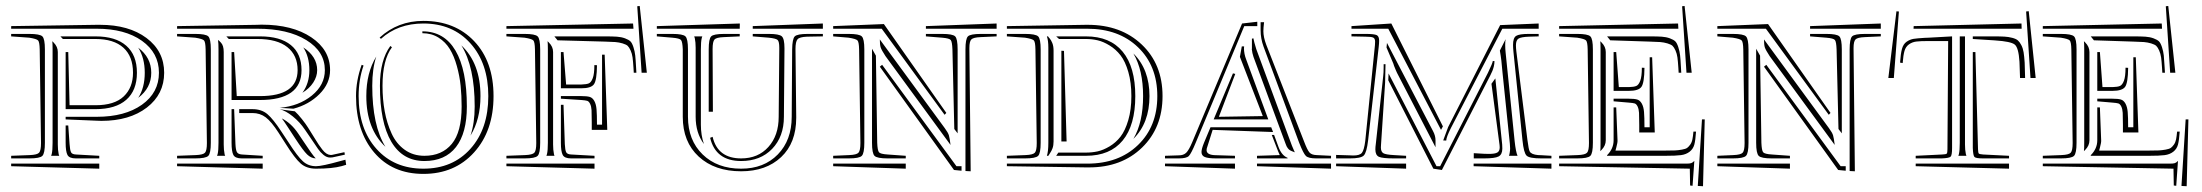

<svg xmlns="http://www.w3.org/2000/svg" viewBox="-20 -608 7419 647"><path d="M305.7 -524.4H316.9Q414.1 -524.4 473.6 -480Q533.2 -435.5 533.2 -362.8Q533.2 -290.5 474.9 -245.6Q416.5 -200.7 321.8 -200.7Q311.5 -200.7 306.2 -201.2L201.2 -205.6V-214.4H306.2Q400.9 -214.4 458.3 -255.1Q515.6 -295.9 515.6 -362.8Q515.6 -429.7 458.3 -470.5Q400.9 -511.2 306.2 -511.2H17.6V-520ZM445.8 -278.3Q467.8 -312.5 467.8 -362.8Q467.8 -412.6 445.8 -447.3Q489.7 -414.1 489.7 -362.8Q489.7 -311.5 445.8 -278.3ZM174.8 -432.6V-127V-121.1Q174.8 -102.5 177.7 -88.9Q177.7 -87.9 178.5 -85.9Q179.2 -84 179.7 -83H152.3Q152.3 -84 153.3 -85.9Q154.3 -87.9 154.3 -88.9Q157.2 -100.6 157.2 -127V-441.4Q157.2 -461.9 156.2 -469.2L160.6 -464.8Q174.8 -450.7 174.8 -432.6ZM17.6 -56.6H314.5V-39.6L17.6 -47.9ZM191.9 -476.6 183.6 -485.4H301.8Q369.6 -485.4 405.5 -453.9Q441.4 -422.4 441.4 -362.8Q441.4 -303.2 405.5 -271.7Q369.6 -240.2 301.8 -240.2H201.2V-432.6H210L214.4 -253.4H301.8Q365.7 -253.4 397 -283.2Q428.2 -313 428.2 -362.8Q428.2 -418 395.8 -447.3Q363.3 -476.6 301.8 -476.6ZM214.4 -122.6Q215.8 -101.6 219.5 -94.7Q223.1 -87.9 235.8 -87.4L314.5 -83V-74.2H235.8Q213.4 -74.2 207.3 -85.9Q201.2 -97.7 201.2 -127V-185.1H210ZM17.6 -485.4V-493.7H78.6Q114.3 -493.7 122.8 -485.4Q131.3 -477.1 131.3 -441.4V-127Q131.3 -91.3 122.8 -82.8Q114.3 -74.2 78.6 -74.2H17.6V-83L80.6 -85.4Q105.5 -86.4 111.8 -93.5Q118.2 -100.6 118.2 -126L113.8 -441.4Q113.3 -466.3 108.4 -471.7Q103.5 -477.1 78.6 -481Z M576.7 -56.6H865.2V-39.6L576.7 -47.9ZM855.5 -271H760.3V-432.6H769L777.8 -284.2H856.4Q982.9 -284.2 982.9 -371.6Q982.9 -421.4 948.5 -449Q914.1 -476.6 847.7 -476.6H751L742.7 -485.4H856.4Q924.3 -485.4 960.2 -456.1Q996.1 -426.8 996.1 -371.6Q996.1 -271 855.5 -271ZM773.4 -122.6Q774.4 -102.5 778.3 -95.5Q782.2 -88.4 794.9 -87.4L865.2 -83V-74.2H794.9Q772.5 -74.2 766.4 -85.9Q760.3 -97.7 760.3 -127V-240.2H769ZM576.7 -485.4V-493.7H637.7Q673.3 -493.7 681.9 -485.4Q690.4 -477.1 690.4 -441.4V-127Q690.4 -91.3 681.9 -82.8Q673.3 -74.2 637.7 -74.2H576.7V-83L639.6 -85.4Q664.6 -86.4 670.9 -93.5Q677.2 -100.6 677.2 -126L672.9 -441.4Q672.4 -466.3 667.5 -471.7Q662.6 -477.1 637.7 -481ZM973.6 -232.9Q983.9 -223.6 997.3 -206.8Q1010.7 -189.9 1017.6 -178.7L1032.2 -155.3Q1034.7 -151.9 1042 -139.6Q1049.3 -127.4 1054 -120.6Q1058.6 -113.8 1065.7 -104.5Q1072.8 -95.2 1079.6 -90.8Q1086.4 -86.4 1092.8 -85.9H1098.1L1140.6 -95.2L1142.1 -86.9L1125 -83L1100.1 -77.6Q1097.7 -77.1 1092.3 -77.1Q1081.1 -77.1 1070.3 -85.9Q1059.6 -94.7 1051.8 -106Q1043.9 -117.2 1023.4 -147.9L1007.3 -171.4Q990.7 -196.3 966.6 -215.8Q942.4 -235.4 922.4 -239.7ZM968.8 -241.7 922.4 -244.6Q987.3 -250.5 1031 -286.1Q1074.7 -321.8 1074.7 -371.6Q1074.7 -434.6 1012.2 -472.9Q949.7 -511.2 847.7 -511.2H576.7V-520L846.7 -524.4Q849.6 -524.4 854.5 -524.7Q859.4 -524.9 861.8 -524.9Q965.3 -524.9 1028.8 -482.4Q1092.3 -439.9 1092.3 -371.6Q1092.3 -326.7 1056.6 -291Q1021 -255.4 968.8 -241.7ZM1144 -69.8 1146.5 -52.7 1131.8 -48.3Q1100.1 -39.6 1044.9 -39.6Q1013.2 -39.6 993.4 -56.9Q973.6 -74.2 942.9 -123L918.5 -161.1Q894.5 -198.2 875.5 -212.6Q856.4 -227.1 830.6 -227.1H786.1V-240.2H830.6Q861.3 -240.2 881.1 -223.4Q900.9 -206.5 928.2 -164.6L953.1 -127Q982.4 -81.1 1000.7 -64.5Q1019 -47.9 1044.9 -47.9Q1064.9 -47.9 1127.4 -65.4ZM1043.9 -74.2Q1028.3 -74.7 1014.9 -87.6Q1001.5 -100.6 975.1 -141.1L950.2 -179.2Q946.3 -185.5 938.5 -196.8Q930.7 -208 929.7 -209Q961.9 -192.9 985.8 -156.7L1001.5 -133.3Q1032.2 -86.4 1043.9 -74.2ZM999 -295.4Q1022.5 -327.1 1022.5 -371.6Q1022.5 -417 1002 -448.2Q1048.8 -417.5 1048.8 -371.6Q1048.8 -350.1 1035.6 -329.8Q1022.5 -309.6 999 -295.4ZM714.8 -472.2 716.3 -472.7 724.1 -464.8Q733.9 -455.1 733.9 -432.6V-127V-121.1Q733.9 -102.5 736.8 -88.9Q736.8 -87.9 737.5 -85.9Q738.3 -84 738.8 -83H711.4Q711.4 -84 712.4 -85.9Q713.4 -87.9 713.4 -88.9Q716.3 -100.6 716.3 -127V-441.4Q716.3 -462.9 714.8 -472.2Z M1198.7 -389.6 1205.1 -387.2Q1188.5 -339.8 1188.5 -284.2Q1188.5 -173.8 1248.3 -106.7Q1308.1 -39.6 1406.7 -39.6Q1505.4 -39.6 1565.4 -106.7Q1625.5 -173.8 1625.5 -284.2Q1625.5 -394.5 1565.4 -461.7Q1505.4 -528.8 1406.7 -528.8Q1320.8 -528.8 1263.7 -477.1L1259.3 -481.4Q1320.8 -537.6 1406.7 -537.6Q1513.2 -537.6 1578.1 -469Q1643.1 -400.4 1643.1 -284.2Q1643.1 -167 1577.6 -94.5Q1512.2 -22 1406.7 -22Q1302.2 -22 1241 -94Q1179.7 -166 1179.7 -284.2Q1179.7 -336.4 1198.7 -389.6ZM1403.3 -496.1V-502.4Q1476.6 -502.4 1514.9 -437.5Q1553.2 -372.6 1553.2 -249Q1553.2 -159.7 1516.6 -112.5Q1480 -65.4 1410.2 -65.4Q1336.9 -65.4 1298.6 -130.4Q1260.3 -195.3 1260.3 -318.8Q1260.3 -405.3 1295.4 -453.1L1300.8 -448.7Q1269 -406.2 1269 -318.8Q1269 -272.9 1276.4 -232.9Q1283.7 -192.9 1299.6 -158.2Q1315.4 -123.5 1343.8 -103.3Q1372.1 -83 1410.2 -83Q1469.2 -83 1502.4 -123Q1535.6 -163.1 1535.6 -249Q1535.6 -286.1 1532.2 -319.1Q1528.8 -352.1 1519.5 -385.5Q1510.3 -418.9 1495.8 -442.6Q1481.4 -466.3 1457.8 -481.2Q1434.1 -496.1 1403.3 -496.1ZM1565.4 -150.9Q1579.6 -193.4 1579.6 -249Q1579.6 -382.8 1534.7 -455.1Q1599.1 -394.5 1599.1 -284.2Q1599.1 -205.6 1565.4 -150.9ZM1248 -417.5Q1234.4 -376.5 1234.4 -318.8Q1234.4 -185.1 1278.8 -113.3Q1214.4 -173.8 1214.4 -284.2Q1214.4 -362.8 1248 -417.5Z M1843.8 -432.6V-127V-121.1Q1843.8 -102.5 1846.7 -88.9Q1846.7 -87.9 1847.4 -85.9Q1848.1 -84 1848.6 -83H1821.3Q1821.3 -84 1822.3 -85.9Q1823.2 -87.9 1823.2 -88.9Q1826.2 -100.6 1826.2 -127V-441.4Q1826.2 -461.9 1825.2 -469.2L1829.6 -464.8Q1843.8 -450.7 1843.8 -432.6ZM1686.5 -56.6H1983.4V-39.6L1686.5 -47.9ZM1878.9 -432.6 1887.7 -323.2H1939Q1956.5 -323.7 1964.4 -327.1Q1972.2 -330.6 1977.5 -344.7Q1982.9 -358.9 1982.9 -388.7L1991.7 -388.2Q1991.2 -337.4 1981.4 -324Q1971.7 -310.5 1939 -310.5H1870.1V-432.6ZM2142.1 -362.8 2127.4 -586.9 2135.7 -587.9 2159.7 -362.8ZM2124.5 -362.8H2115.7L2114.7 -379.4Q2113.3 -401.4 2111.6 -414.3Q2109.9 -427.2 2105 -438Q2100.1 -448.7 2095.2 -453.4Q2090.3 -458 2078.1 -461.7Q2065.9 -465.3 2053.7 -466.3Q2041.5 -467.3 2018.6 -467.8L1858.9 -472.2L1848.1 -485.4H2018.6Q2043.9 -485.4 2058.8 -484.4Q2073.7 -483.4 2086.2 -478.8Q2098.6 -474.1 2104.2 -468.8Q2109.9 -463.4 2114.5 -449.2Q2119.1 -435.1 2120.6 -421.1Q2122.1 -407.2 2123.5 -380.4ZM2113.3 -528.8 2114.7 -511.2H1686.5V-520ZM1883.3 -122.6Q1884.3 -102.1 1887.9 -95Q1891.6 -87.9 1904.8 -87.4L1983.4 -83V-74.2H1904.8Q1882.3 -74.2 1876.2 -85.9Q1870.1 -97.7 1870.1 -127V-254.9H1878.9ZM1939 -271 1870.1 -275.4V-284.2H1939Q1957.5 -284.2 1967 -281.5Q1976.6 -278.8 1982.7 -267.8Q1988.8 -256.8 1990.2 -239.5Q1991.7 -222.2 1991.7 -188H2008.8V-423.8H2017.6L2026.4 -170.4H1974.1V-188V-195.8Q1974.1 -223.6 1973.4 -236.6Q1972.7 -249.5 1968.5 -258.1Q1964.4 -266.6 1958.5 -268.3Q1952.6 -270 1939 -271ZM1686.5 -485.4V-493.7H1747.6Q1783.2 -493.7 1791.7 -485.4Q1800.3 -477.1 1800.3 -441.4V-127Q1800.3 -91.3 1791.7 -82.8Q1783.2 -74.2 1747.6 -74.2H1686.5V-83L1749.5 -85.4Q1774.4 -86.4 1780.8 -93.5Q1787.1 -100.6 1787.1 -126L1782.7 -441.4Q1782.2 -466.3 1777.3 -471.7Q1772.5 -477.1 1747.6 -481Z M2373 -143.6 2381.3 -147Q2398.4 -74.2 2477.5 -74.2Q2534.7 -74.2 2569.3 -112.8Q2604 -151.4 2604 -214.4L2606 -440.9V-447.3Q2606 -468.3 2600.3 -473.4Q2594.7 -478.5 2570.8 -481L2516.6 -485.4V-493.7H2570.8Q2605.5 -493.7 2614.5 -485.6Q2623.5 -477.5 2623.5 -445.3V-440.9L2621.6 -214.4Q2621.6 -147.5 2582 -106.4Q2542.5 -65.4 2477.5 -65.4Q2391.6 -65.4 2373 -143.6ZM2346.7 -485.4Q2346.2 -484.4 2345.5 -482.4Q2344.7 -480.5 2344.7 -479.5Q2341.8 -467.8 2341.8 -441.4V-188Q2341.8 -152.3 2352.1 -122.6Q2324.2 -160.2 2324.2 -214.4V-441.4V-447.3Q2324.2 -465.8 2321.3 -479.5Q2321.3 -480.5 2320.3 -482.4Q2319.3 -484.4 2319.3 -485.4ZM2752.9 -528.8V-511.2H2516.6V-520ZM2382.3 -231.4H2368.2V-441.4Q2368.2 -477.1 2376.5 -485.4Q2384.8 -493.7 2420.4 -493.7H2472.7V-485.4L2418.9 -482.9Q2394 -481.9 2387.7 -474.9Q2381.3 -467.8 2381.3 -442.4ZM2473.1 -528.8 2472.7 -511.2H2193.4V-520ZM2298.3 -441.4V-214.4Q2298.3 -135.7 2347.7 -87.6Q2397 -39.6 2477.5 -39.6Q2554.2 -39.6 2601.1 -87.6Q2647.9 -135.7 2647.9 -214.4L2649.4 -441.4Q2649.9 -477.1 2658.2 -485.4Q2666.5 -493.7 2702.1 -493.7H2752.9V-485.4L2699.2 -484.4Q2674.3 -483.4 2667.5 -475.6Q2660.6 -467.8 2660.6 -442.4L2663.1 -214.4V-210.9Q2663.1 -126.5 2612.3 -78.6Q2561.5 -30.8 2477.5 -30.8Q2388.2 -30.8 2334.5 -80.3Q2280.8 -129.9 2280.8 -214.4V-441.4Q2279.8 -467.3 2274.9 -473.1Q2270 -479 2245.6 -481L2193.4 -485.4V-493.7H2245.6Q2281.2 -493.7 2289.8 -485.4Q2298.3 -477.1 2298.3 -441.4Z M3220.2 -32.7 3194.8 -35.2 2944.8 -383.3 2952.6 -389.6 3203.1 -47.9H3220.2ZM3233.4 -31.7V-441.4Q3233.4 -477.1 3241.7 -485.4Q3250 -493.7 3285.6 -493.7H3338.4V-485.4L3284.2 -482.9Q3260.3 -481.9 3253.4 -475.3Q3246.6 -468.8 3246.6 -446.3V-442.4L3251 -30.8ZM3338.4 -528.8V-511.2H3100.1V-520ZM3195.8 -173.3 3189.5 -441.4Q3188.5 -467.3 3183.8 -473.1Q3179.2 -479 3154.8 -481L3100.1 -485.4V-493.7H3154.8Q3190.4 -493.7 3198.7 -485.4Q3207 -477.1 3207 -441.4V-158.7ZM2918.5 -443.8 2931.6 -420.4 2936 -127Q2937 -101.1 2941.9 -95Q2946.8 -88.9 2971.2 -87.4L3032.2 -83V-74.2H2971.2Q2935.5 -74.2 2927 -82.8Q2918.5 -91.3 2918.5 -127ZM3032.2 -56.6V-39.6L2787.6 -47.9V-56.6ZM2787.6 -485.4V-493.7H2839.8Q2875.5 -493.7 2884 -485.4Q2892.6 -477.1 2892.6 -441.4V-127Q2892.6 -91.3 2884 -82.8Q2875.5 -74.2 2839.8 -74.2H2787.6V-83L2841.8 -85.4Q2866.7 -86.4 2873 -93.5Q2879.4 -100.6 2879.4 -126L2875 -441.4Q2874.5 -466.3 2869.6 -471.7Q2864.7 -477.1 2839.8 -481ZM3168.9 -227.5 3163.1 -221.2 2951.2 -511.2H2787.6V-520L2958.5 -526.9ZM2944.8 -475.1 3163.6 -176.3Q3174.8 -161.1 3177.5 -152.1Q3180.2 -143.1 3183.1 -119.6L2963.9 -418.9Q2950.7 -439 2947.8 -448Q2944.8 -457 2944.8 -475.1Z M3373 -485.4V-493.7H3434.1Q3469.7 -493.7 3478.3 -485.4Q3486.8 -477.1 3486.8 -441.4V-127Q3486.8 -91.3 3478.3 -82.8Q3469.7 -74.2 3434.1 -74.2H3373V-83L3436 -85.4Q3460.9 -86.4 3467.3 -93.5Q3473.6 -100.6 3473.6 -126L3469.2 -441.4Q3468.8 -466.3 3463.9 -471.7Q3459 -477.1 3434.1 -481ZM3565.4 -436.5 3574.2 -131.3H3556.6V-437ZM3539.1 -485.4H3639.6Q3720.7 -485.4 3763.2 -433.8Q3805.7 -382.3 3805.7 -284.2Q3805.7 -186 3763.2 -134.5Q3720.7 -83 3639.6 -83H3539.1L3546.4 -93.8H3639.6Q3659.7 -93.8 3678.7 -97.9Q3697.8 -102.1 3719 -114.7Q3740.2 -127.4 3755.9 -147.5Q3771.5 -167.5 3782 -202.9Q3792.5 -238.3 3792.5 -284.2Q3792.5 -330.1 3782.2 -365.5Q3772 -400.9 3756.1 -421.4Q3740.2 -441.9 3719 -454.8Q3697.8 -467.8 3678.7 -472.2Q3659.7 -476.6 3639.6 -476.6H3548.8ZM3373 -47.9V-56.6H3644Q3750 -56.6 3814.9 -119.4Q3879.9 -182.1 3879.9 -284.2Q3879.9 -386.2 3814.9 -448.7Q3750 -511.2 3644 -511.2H3373V-520L3639.6 -524.4H3645.5Q3757.3 -524.4 3827.4 -458Q3897.5 -391.6 3897.5 -284.2Q3897.5 -177.7 3828.6 -110.8Q3759.8 -43.9 3649.9 -43.9H3639.6ZM3799.3 -140.1Q3832 -195.8 3832 -284.2Q3832 -372.1 3799.3 -427.7Q3853.5 -374.5 3853.5 -284.2Q3853.5 -193.4 3799.3 -140.1ZM3511.7 -485.4Q3512.2 -483.9 3517.1 -478.5Q3522 -473.1 3526.1 -462.9Q3530.3 -452.6 3530.3 -437V-131.3Q3530.3 -118.2 3526.9 -108.6Q3523.4 -99.1 3518.6 -92.3Q3513.7 -85.4 3512.7 -83H3507.8Q3512.7 -97.7 3512.7 -127V-441.4V-447.3Q3512.7 -471.7 3507.8 -485.4Z M4465.3 -56.6V-39.6L4215.8 -47.9V-56.6ZM4141.6 -56.6V-39.6L3905.8 -47.9V-56.6ZM4134.8 -360.8 4142.6 -358.9 4087.4 -214.4 4235.4 -216.8 4158.2 -416.5 4164.6 -451.7H4172.4V-450.2Q4171.9 -449.2 4171.9 -445.8Q4171.9 -426.3 4179.7 -406.7L4253.9 -205.6H4069.8ZM4265.6 -153.3H4273.4L4288.1 -113.3Q4298.8 -84 4318.8 -76.2V-74.2H4215.8V-83L4292.5 -85.4L4286.6 -99.1ZM4270 -163.1 4066.4 -170.4 4048.8 -114.7Q4045.9 -107.4 4045.9 -102.1Q4045.9 -85 4078.6 -85L4141.6 -83V-74.2H4078.6Q4051.3 -74.2 4040 -78.9Q4028.8 -83.5 4028.8 -95.7Q4028.8 -106 4037.1 -126.5L4059.1 -179.2H4263.7ZM4216.8 -534.7V-520H4172.9L4009.3 -127Q3994.1 -90.3 3986.1 -82.3Q3978 -74.2 3952.1 -74.2H3905.8V-83L3952.1 -84.5Q3968.3 -84.5 3977.3 -93.3Q3986.3 -102.1 3997.6 -128.9L4165.5 -528.8ZM4228 -533.2H4239.7Q4237.3 -513.7 4237.3 -502.9Q4237.3 -482.9 4247.1 -457L4374 -132.3Q4385.3 -102.5 4392.6 -94.2Q4399.9 -85.9 4416.5 -85.4L4465.3 -83V-74.2H4415.5Q4389.2 -74.2 4380.6 -82.5Q4372.1 -90.8 4357.9 -127L4237.8 -451.2Q4228 -478 4228 -505.9V-514.6ZM4198.7 -477.5 4203.6 -479Q4205.6 -467.8 4213.4 -442.4L4333.5 -117.2Q4335.4 -111.8 4338.9 -104.5Q4342.3 -97.2 4343.3 -94.7Q4341.8 -95.2 4337.6 -96.9Q4333.5 -98.6 4332 -99.1Q4330.6 -99.6 4327.6 -101.3Q4324.7 -103 4323.2 -104.5Q4321.8 -106 4319.6 -108.6Q4317.4 -111.3 4315.7 -114.7Q4314 -118.2 4312.5 -122.6L4291.5 -179.2L4204.1 -416Q4199.7 -428.7 4198.2 -442.9L4198.7 -443.4Z M5208 -56.6V-39.6L4945.8 -47.9V-56.6ZM4718.3 -56.6V-39.6L4482.4 -47.9V-56.6ZM5165 -493.7V-485.4L5131.8 -484.4Q5106 -483.4 5097.2 -478Q5088.4 -472.7 5088.4 -455.1Q5088.4 -446.3 5089.8 -434.6L5127 -137.2Q5131.3 -103.5 5134.8 -97.7Q5140.1 -87.4 5163.1 -85.4Q5167.5 -85.4 5173.8 -85L5208 -83V-74.2H5173.8Q5133.8 -74.2 5124.3 -83.5Q5114.7 -92.8 5110.4 -135.3L5080.1 -432.6Q5078.6 -446.8 5078.6 -456.5Q5078.6 -480.5 5089.1 -487.1Q5099.6 -493.7 5131.8 -493.7ZM4842.3 -182.1 4835.9 -170.4 4658.2 -511.2H4534.2V-520L4668.5 -528.8ZM4843.3 -134.8 4859.9 -179.7 5035.2 -523.4 5165 -528.8V-511.2H5042.5L4869.6 -177.2Q4853.5 -145 4853.5 -134.3ZM4534.2 -485.4V-493.7H4582Q4610.8 -493.7 4619.1 -489.7Q4627.4 -485.8 4627.4 -470.7Q4627.4 -462.9 4626 -450.2L4590.3 -135.3Q4585.4 -93.8 4575.7 -84Q4565.9 -74.2 4528.8 -74.2H4482.4V-85.9L4528.8 -84.5Q4531.2 -84.5 4535.2 -84.2Q4539.1 -84 4540.5 -84Q4562 -84 4569.3 -93Q4576.7 -102.1 4580.6 -132.8L4613.3 -456.1Q4613.8 -460.4 4613.8 -467.8Q4613.8 -478 4607.7 -481.2Q4601.6 -484.4 4582 -484.4ZM4648.9 -391.6 4647.5 -329.1 4633.8 -121.1Q4633.3 -117.7 4633.3 -111.3Q4633.3 -96.7 4641.4 -91.8Q4649.4 -86.9 4677.2 -85.4L4718.3 -83V-74.2H4677.2Q4638.7 -74.2 4626.7 -79.6Q4614.7 -85 4614.7 -104.5Q4614.7 -112.8 4616.2 -123L4641.1 -351.6Q4642.6 -363.3 4642.6 -380.4V-391.6ZM5005.9 -325.7 5019 -343.8 5042 -121.1Q5042.5 -116.2 5042.5 -107.4Q5042.5 -87.4 5030 -80.8Q5017.6 -74.2 4981 -74.2H4946.3V-91.8L4981 -89.8Q4987.3 -89.4 4997.6 -89.4Q5017.6 -89.4 5025.6 -94Q5033.7 -98.6 5033.7 -111.3Q5033.7 -116.7 5033.2 -119.1ZM5016.1 -402.3Q5016.1 -393.1 5013.7 -383.5Q5011.2 -374 5009 -368.9Q5006.8 -363.8 5001.5 -352.8Q4996.1 -341.8 4994.6 -339.4L4838.9 -35.2L4810.1 -39.6L4658.2 -337.4L4659.2 -360.4L4820.8 -47.9H4833L4994.1 -362.8Q5010.3 -396.5 5010.3 -402.3ZM5053.7 -476.1Q5052.2 -469.7 5052.2 -456.5Q5052.2 -443.4 5053.7 -430.2L5084 -132.8Q5087.9 -96.2 5093.8 -83H5064.9Q5066.4 -86.4 5067.4 -93.3Q5068.8 -102.1 5068.8 -107.4Q5068.8 -111.8 5067.9 -123.5L5043 -364.7Q5040 -405.8 5034.2 -437.5ZM4675.3 -393.6 4652.3 -447.8Q4652.8 -451.7 4653.8 -463.4L4808.6 -167Q4817.4 -150.9 4817.4 -134.8V-111.8L4687.5 -362.8Q4686.5 -364.7 4683.3 -372.3Q4680.2 -379.9 4677.7 -386Q4675.3 -392.1 4675.3 -393.6Z M5426.3 -432.6 5435.1 -314.5H5468.8Q5486.3 -314.9 5494.1 -318.4Q5502 -321.8 5507.3 -335.9Q5512.7 -350.1 5512.7 -379.9L5521.5 -379.4Q5521 -328.6 5511.2 -315.2Q5501.5 -301.8 5468.8 -301.8H5417.5V-432.6ZM5663.1 -362.8 5648.4 -586.9 5656.7 -587.9 5680.7 -362.8ZM5645.5 -362.8H5636.7L5635.7 -379.4Q5634.3 -401.4 5632.6 -414.3Q5630.9 -427.2 5626 -438Q5621.1 -448.7 5616.2 -453.4Q5611.3 -458 5599.1 -461.7Q5586.9 -465.3 5574.7 -466.3Q5562.5 -467.3 5539.6 -467.8L5406.2 -472.2L5395.5 -485.4H5539.6Q5564.9 -485.4 5579.8 -484.4Q5594.7 -483.4 5607.2 -478.8Q5619.6 -474.1 5625.2 -468.8Q5630.9 -463.4 5635.5 -449.2Q5640.1 -435.1 5641.6 -421.1Q5643.1 -407.2 5644.5 -380.4ZM5634.8 -528.8 5635.7 -511.2H5233.9V-520ZM5417.5 -246.1H5426.3L5430.7 -135.3Q5431.2 -127.9 5426.8 -111.8L5423.8 -100.6H5592.3Q5613.8 -100.6 5624.5 -101.1Q5635.3 -101.6 5647.7 -103.8Q5660.2 -106 5665.3 -109.6Q5670.4 -113.3 5675.8 -120.8Q5681.2 -128.4 5683.1 -138.7Q5685.1 -148.9 5686.5 -164.6H5695.3Q5693.4 -135.3 5689.5 -120.6Q5685.5 -106 5673.6 -96.7Q5661.6 -87.4 5644.3 -85.2Q5627 -83 5592.3 -83H5395.5V-85Q5417.5 -106.9 5417.5 -135.3ZM5468.8 -262.2 5417.5 -266.6V-275.4H5468.8Q5487.3 -275.4 5496.8 -272.7Q5506.3 -270 5512.5 -259Q5518.6 -248 5520 -230.7Q5521.5 -213.4 5521.5 -179.2H5539.1V-415H5547.4L5556.2 -161.6H5503.9V-179.2V-187Q5503.9 -214.8 5503.2 -227.8Q5502.4 -240.7 5498.3 -249.3Q5494.1 -257.8 5488.3 -259.5Q5482.4 -261.2 5468.8 -262.2ZM5683.6 18.1 5675.3 17.1 5674.3 -39.6 5233.9 -47.9V-56.6H5662.6Q5673.8 -56.6 5679 -58.3Q5684.1 -60.1 5689 -65.4H5689.5ZM5701.2 18.6 5715.3 -205.6H5724.6L5718.8 19.5ZM5233.9 -485.4V-493.7H5294.9Q5330.6 -493.7 5339.1 -485.4Q5347.7 -477.1 5347.7 -441.4V-127Q5347.7 -91.3 5339.1 -82.8Q5330.6 -74.2 5294.9 -74.2H5233.9V-83L5296.9 -85.4Q5321.8 -86.4 5328.1 -93.5Q5334.5 -100.6 5334.5 -126L5330.1 -441.4Q5329.6 -466.3 5324.7 -471.7Q5319.8 -477.1 5294.9 -481ZM5391.1 -135.3Q5391.1 -117.2 5377 -103L5372.6 -98.6Q5373.5 -105 5373.5 -127V-441.4Q5373.5 -461.9 5372.6 -469.2L5377 -464.8Q5391.1 -450.7 5391.1 -432.6Z M6199.7 -32.7 6174.3 -35.2 5924.3 -383.3 5932.1 -389.6 6182.6 -47.9H6199.7ZM6212.9 -31.7V-441.4Q6212.9 -477.1 6221.2 -485.4Q6229.5 -493.7 6265.1 -493.7H6317.9V-485.4L6263.7 -482.9Q6239.7 -481.9 6232.9 -475.3Q6226.1 -468.8 6226.1 -446.3V-442.4L6230.5 -30.8ZM6317.9 -528.8V-511.2H6079.6V-520ZM6175.3 -173.3 6168.9 -441.4Q6168 -467.3 6163.3 -473.1Q6158.7 -479 6134.3 -481L6079.6 -485.4V-493.7H6134.3Q6169.9 -493.7 6178.2 -485.4Q6186.5 -477.1 6186.5 -441.4V-158.7ZM5897.9 -443.8 5911.1 -420.4 5915.5 -127Q5916.5 -101.1 5921.4 -95Q5926.3 -88.9 5950.7 -87.4L6011.7 -83V-74.2H5950.7Q5915 -74.2 5906.5 -82.8Q5897.9 -91.3 5897.9 -127ZM6011.7 -56.6V-39.6L5767.1 -47.9V-56.6ZM5767.1 -485.4V-493.7H5819.3Q5855 -493.7 5863.5 -485.4Q5872.1 -477.1 5872.1 -441.4V-127Q5872.1 -91.3 5863.5 -82.8Q5855 -74.2 5819.3 -74.2H5767.1V-83L5821.3 -85.4Q5846.2 -86.4 5852.5 -93.5Q5858.9 -100.6 5858.9 -126L5854.5 -441.4Q5854 -466.3 5849.1 -471.7Q5844.2 -477.1 5819.3 -481ZM6148.4 -227.5 6142.6 -221.2 5930.7 -511.2H5767.1V-520L5938 -526.9ZM5924.3 -475.1 6143.1 -176.3Q6154.3 -161.1 6157 -152.1Q6159.7 -143.1 6162.6 -119.6L5943.4 -418.9Q5930.2 -439 5927.2 -448Q5924.3 -457 5924.3 -475.1Z M6804.2 -345.2H6787.1L6785.2 -399.9Q6782.2 -447.8 6769 -458Q6755.9 -468.3 6704.1 -471.7Q6700.2 -472.2 6697.8 -472.2L6627.9 -476.6V-485.4H6697.8Q6721.2 -485.4 6734.6 -484.6Q6748 -483.9 6761 -480.5Q6773.9 -477.1 6780 -471.7Q6786.1 -466.3 6791.5 -455.8Q6796.9 -445.3 6799.1 -431.9Q6801.3 -418.5 6802.7 -397ZM6822.3 -345.2 6807.6 -569.3 6816.4 -570.3 6839.8 -345.2ZM6792.5 -511.2H6428.2L6428.7 -520L6792 -528.8ZM6382.8 -397Q6384.8 -426.8 6389.2 -443.1Q6393.6 -459.5 6404.8 -467.3Q6416 -475.1 6428.5 -477.1Q6440.9 -479 6465.8 -480.5Q6474.6 -480.5 6479 -481L6558.1 -485.4V-109.4Q6558.1 -85 6553.2 -80.1Q6548.3 -75.2 6522.9 -74.2H6435.5V-83L6524.9 -87.4Q6537.6 -87.9 6540 -90.3Q6542.5 -92.8 6542.5 -105L6544.9 -469.7H6479Q6451.2 -469.7 6437.5 -468Q6423.8 -466.3 6412.8 -458.5Q6401.9 -450.7 6397.7 -436.3Q6393.6 -421.9 6391.6 -395.5ZM6343.3 -345.2 6370.6 -569.8 6378.9 -569.3 6361.8 -345.2ZM6636.7 -432.6 6645.5 -105Q6646 -92.8 6648.2 -90.6Q6650.4 -88.4 6662.6 -87.4L6750 -83V-74.2H6662.6Q6638.2 -74.2 6633.5 -79.1Q6628.9 -84 6627.9 -109.4V-432.6ZM6435.5 -56.6H6750V-39.6L6435.5 -47.9ZM6601.6 -485.4V-127V-121.1Q6601.6 -102.5 6604.5 -88.9Q6604.5 -87.9 6605.5 -85.9Q6606.4 -84 6606.4 -83H6579.1Q6579.6 -84 6580.3 -85.9Q6581.1 -87.9 6581.1 -88.9Q6584 -100.6 6584 -127V-485.4Z M7056.2 -432.6 7064.9 -314.5H7098.6Q7116.2 -314.9 7124 -318.4Q7131.8 -321.8 7137.2 -335.9Q7142.6 -350.1 7142.6 -379.9L7151.4 -379.4Q7150.9 -328.6 7141.1 -315.2Q7131.3 -301.8 7098.6 -301.8H7047.4V-432.6ZM7293 -362.8 7278.3 -586.9 7286.6 -587.9 7310.5 -362.8ZM7275.4 -362.8H7266.6L7265.6 -379.4Q7264.2 -401.4 7262.5 -414.3Q7260.7 -427.2 7255.9 -438Q7251 -448.7 7246.1 -453.4Q7241.2 -458 7229 -461.7Q7216.8 -465.3 7204.6 -466.3Q7192.4 -467.3 7169.4 -467.8L7036.1 -472.2L7025.4 -485.4H7169.4Q7194.8 -485.4 7209.7 -484.4Q7224.6 -483.4 7237.1 -478.8Q7249.5 -474.1 7255.1 -468.8Q7260.7 -463.4 7265.4 -449.2Q7270 -435.1 7271.5 -421.1Q7272.9 -407.2 7274.4 -380.4ZM7264.6 -528.8 7265.6 -511.2H6863.8V-520ZM7047.4 -246.1H7056.2L7060.5 -135.3Q7061 -127.9 7056.6 -111.8L7053.7 -100.6H7222.2Q7243.7 -100.6 7254.4 -101.1Q7265.1 -101.6 7277.6 -103.8Q7290 -106 7295.2 -109.6Q7300.3 -113.3 7305.7 -120.8Q7311 -128.4 7313 -138.7Q7314.9 -148.9 7316.4 -164.6H7325.2Q7323.2 -135.3 7319.3 -120.6Q7315.4 -106 7303.5 -96.7Q7291.5 -87.4 7274.2 -85.2Q7256.8 -83 7222.2 -83H7025.4V-85Q7047.4 -106.9 7047.4 -135.3ZM7098.6 -262.2 7047.4 -266.6V-275.4H7098.6Q7117.2 -275.4 7126.7 -272.7Q7136.2 -270 7142.3 -259Q7148.4 -248 7149.9 -230.7Q7151.4 -213.4 7151.4 -179.2H7168.9V-415H7177.2L7186 -161.6H7133.8V-179.2V-187Q7133.8 -214.8 7133.1 -227.8Q7132.3 -240.7 7128.2 -249.3Q7124 -257.8 7118.2 -259.5Q7112.3 -261.2 7098.6 -262.2ZM7313.5 18.1 7305.2 17.1 7304.2 -39.6 6863.8 -47.9V-56.6H7292.5Q7303.7 -56.6 7308.8 -58.3Q7314 -60.1 7318.8 -65.4H7319.3ZM7331.1 18.6 7345.2 -205.6H7354.5L7348.6 19.5ZM6863.8 -485.4V-493.7H6924.8Q6960.4 -493.7 6969 -485.4Q6977.5 -477.1 6977.5 -441.4V-127Q6977.5 -91.3 6969 -82.8Q6960.4 -74.2 6924.8 -74.2H6863.8V-83L6926.8 -85.4Q6951.7 -86.4 6958 -93.5Q6964.4 -100.6 6964.4 -126L6960 -441.4Q6959.5 -466.3 6954.6 -471.7Q6949.7 -477.1 6924.8 -481ZM7021 -135.3Q7021 -117.2 7006.8 -103L7002.4 -98.6Q7003.4 -105 7003.4 -127V-441.4Q7003.4 -461.9 7002.4 -469.2L7006.8 -464.8Q7021 -450.7 7021 -432.6Z"/></svg>

Font: FoglihtenNo03
Style: Regular
Weight: 500
Version: Version 0.59